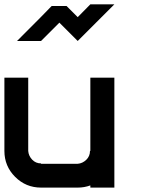

<svg xmlns="http://www.w3.org/2000/svg" viewBox="-20 -853 707 873"><path d="M390.8 -10Q363.3 0 333.3 0H166.7Q97.5 0 48.8 -48.8Q0 -97.5 0 -166.7V-500H108.3V-166.7Q110 -144.2 126.2 -127.1Q142.5 -110 166.7 -110V-108.3H333.3Q355 -110 372.1 -126.2Q389.2 -142.5 389.2 -166.7H390.8V-500H500V0H390.8ZM333.3 -666.7 250 -750 166.7 -666.7H57.5Q194.2 -803.3 215 -825.8H282.5L333.3 -775L390.8 -833.3H500Z"/></svg>

Font: 0xA000-Squareish-Mono
Style: Squareish-Mono-Bold
Weight: 700
Version: Version 0.1